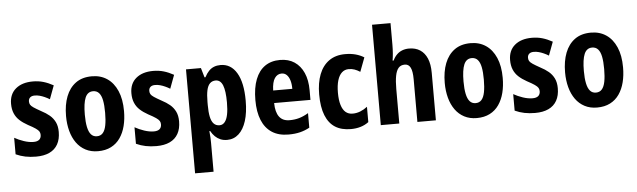

<svg xmlns="http://www.w3.org/2000/svg" viewBox="-56 -984 4802 1448"><g transform="rotate(-5 2344.5 -260.0)"><path d="M371 -161Q371 -106 349.5 -67.5Q328 -29 286.5 -9.5Q245 10 185 10Q141 10 104 2.5Q67 -5 32 -21V-146Q64 -128 102.5 -115Q141 -102 175 -102Q204 -102 218.5 -114.5Q233 -127 233 -151Q233 -165 226.5 -176Q220 -187 200.5 -200.5Q181 -214 143 -234Q107 -254 82 -277Q57 -300 44 -331Q31 -362 31 -403Q31 -476 79 -516.5Q127 -557 209 -557Q252 -557 289 -546Q326 -535 364 -514L326 -412Q308 -423 289 -431.5Q270 -440 251.5 -445Q233 -450 214 -450Q191 -450 179 -439Q167 -428 167 -409Q167 -395 173 -384.5Q179 -374 197.5 -361.5Q216 -349 252 -329Q289 -310 315 -288Q341 -266 356 -235.5Q371 -205 371 -161Z M875 -275Q875 -214 862 -162.5Q849 -111 822 -72Q795 -33 753 -11.5Q711 10 654 10Q601 10 560 -11.5Q519 -33 491.5 -71.5Q464 -110 450 -162Q436 -214 436 -275Q436 -360 460.5 -423Q485 -486 533.5 -521.5Q582 -557 656 -557Q722 -557 771 -524Q820 -491 847.5 -428Q875 -365 875 -275ZM578 -273Q578 -217 586 -179Q594 -141 611 -122Q628 -103 655 -103Q683 -103 700 -122Q717 -141 724.5 -179.5Q732 -218 732 -274Q732 -332 724.5 -369Q717 -406 700 -425Q683 -444 655 -444Q614 -444 596 -402Q578 -360 578 -273Z M1282 -161Q1282 -106 1260.5 -67.5Q1239 -29 1197.5 -9.5Q1156 10 1096 10Q1052 10 1015 2.5Q978 -5 943 -21V-146Q975 -128 1013.5 -115Q1052 -102 1086 -102Q1115 -102 1129.5 -114.5Q1144 -127 1144 -151Q1144 -165 1137.5 -176Q1131 -187 1111.5 -200.5Q1092 -214 1054 -234Q1018 -254 993 -277Q968 -300 955 -331Q942 -362 942 -403Q942 -476 990 -516.5Q1038 -557 1120 -557Q1163 -557 1200 -546Q1237 -535 1275 -514L1237 -412Q1219 -423 1200 -431.5Q1181 -440 1162.5 -445Q1144 -450 1125 -450Q1102 -450 1090 -439Q1078 -428 1078 -409Q1078 -395 1084 -384.5Q1090 -374 1108.5 -361.5Q1127 -349 1163 -329Q1200 -310 1226 -288Q1252 -266 1267 -235.5Q1282 -205 1282 -161Z M1630 -557Q1708 -557 1752 -483.5Q1796 -410 1796 -273Q1796 -183 1776 -120Q1756 -57 1719 -23.5Q1682 10 1631 10Q1603 10 1580.5 0.5Q1558 -9 1540.5 -26Q1523 -43 1509 -68H1503Q1506 -41 1507 -18.5Q1508 4 1508 21V240H1368V-547H1481L1502 -475H1509Q1524 -504 1541.5 -522Q1559 -540 1581 -548.5Q1603 -557 1630 -557ZM1583 -444Q1557 -444 1540 -427.5Q1523 -411 1515.5 -376.5Q1508 -342 1508 -288V-264Q1508 -211 1515.5 -175.5Q1523 -140 1540 -122.5Q1557 -105 1584 -105Q1607 -105 1623 -124Q1639 -143 1646.5 -180Q1654 -217 1654 -272Q1654 -359 1637 -401.5Q1620 -444 1583 -444Z M2080 -556Q2144 -556 2189 -526Q2234 -496 2258.5 -441Q2283 -386 2283 -309V-236H2008Q2009 -167 2035 -132Q2061 -97 2113 -97Q2152 -97 2185.5 -106.5Q2219 -116 2256 -138V-28Q2222 -9 2183.5 0.5Q2145 10 2096 10Q2021 10 1970.5 -23Q1920 -56 1894.5 -118.5Q1869 -181 1869 -270Q1869 -363 1894 -427Q1919 -491 1966 -523.5Q2013 -556 2080 -556ZM2083 -453Q2051 -453 2031 -424Q2011 -395 2009 -331H2154Q2154 -369 2145.5 -396Q2137 -423 2121.5 -438Q2106 -453 2083 -453Z M2568 10Q2497 10 2449.5 -20Q2402 -50 2377 -112.5Q2352 -175 2352 -271Q2352 -359 2377 -423Q2402 -487 2451.5 -522Q2501 -557 2573 -557Q2617 -557 2652 -547.5Q2687 -538 2716 -520L2676 -414Q2654 -428 2634 -435Q2614 -442 2590 -442Q2560 -442 2538.5 -422.5Q2517 -403 2505.5 -365Q2494 -327 2494 -271Q2494 -216 2505.5 -178.5Q2517 -141 2538.5 -123Q2560 -105 2591 -105Q2621 -105 2649 -116Q2677 -127 2703 -147V-31Q2675 -10 2641 0Q2607 10 2568 10Z M2935 -595Q2935 -563 2932.5 -531.5Q2930 -500 2926 -477H2934Q2946 -503 2964 -521Q2982 -539 3005.5 -548Q3029 -557 3057 -557Q3106 -557 3140.5 -534.5Q3175 -512 3193.5 -468.5Q3212 -425 3212 -359V0H3072V-323Q3072 -383 3058 -411Q3044 -439 3015 -439Q2984 -439 2967 -419.5Q2950 -400 2942.5 -360.5Q2935 -321 2935 -261V0H2795V-760H2935Z M3742 -275Q3742 -214 3729 -162.5Q3716 -111 3689 -72Q3662 -33 3620 -11.5Q3578 10 3521 10Q3468 10 3427 -11.5Q3386 -33 3358.5 -71.5Q3331 -110 3317 -162Q3303 -214 3303 -275Q3303 -360 3327.5 -423Q3352 -486 3400.5 -521.5Q3449 -557 3523 -557Q3589 -557 3638 -524Q3687 -491 3714.5 -428Q3742 -365 3742 -275ZM3445 -273Q3445 -217 3453 -179Q3461 -141 3478 -122Q3495 -103 3522 -103Q3550 -103 3567 -122Q3584 -141 3591.5 -179.5Q3599 -218 3599 -274Q3599 -332 3591.5 -369Q3584 -406 3567 -425Q3550 -444 3522 -444Q3481 -444 3463 -402Q3445 -360 3445 -273Z M4149 -161Q4149 -106 4127.5 -67.5Q4106 -29 4064.5 -9.5Q4023 10 3963 10Q3919 10 3882 2.5Q3845 -5 3810 -21V-146Q3842 -128 3880.5 -115Q3919 -102 3953 -102Q3982 -102 3996.5 -114.5Q4011 -127 4011 -151Q4011 -165 4004.5 -176Q3998 -187 3978.5 -200.5Q3959 -214 3921 -234Q3885 -254 3860 -277Q3835 -300 3822 -331Q3809 -362 3809 -403Q3809 -476 3857 -516.5Q3905 -557 3987 -557Q4030 -557 4067 -546Q4104 -535 4142 -514L4104 -412Q4086 -423 4067 -431.5Q4048 -440 4029.5 -445Q4011 -450 3992 -450Q3969 -450 3957 -439Q3945 -428 3945 -409Q3945 -395 3951 -384.5Q3957 -374 3975.5 -361.5Q3994 -349 4030 -329Q4067 -310 4093 -288Q4119 -266 4134 -235.5Q4149 -205 4149 -161Z M4653 -275Q4653 -214 4640 -162.5Q4627 -111 4600 -72Q4573 -33 4531 -11.5Q4489 10 4432 10Q4379 10 4338 -11.5Q4297 -33 4269.5 -71.5Q4242 -110 4228 -162Q4214 -214 4214 -275Q4214 -360 4238.5 -423Q4263 -486 4311.5 -521.5Q4360 -557 4434 -557Q4500 -557 4549 -524Q4598 -491 4625.5 -428Q4653 -365 4653 -275ZM4356 -273Q4356 -217 4364 -179Q4372 -141 4389 -122Q4406 -103 4433 -103Q4461 -103 4478 -122Q4495 -141 4502.5 -179.5Q4510 -218 4510 -274Q4510 -332 4502.5 -369Q4495 -406 4478 -425Q4461 -444 4433 -444Q4392 -444 4374 -402Q4356 -360 4356 -273Z"/></g></svg>

Font: Noto Sans Display Condensed
Style: Bold
Weight: 700
Width: 3
Designer: Monotype Design Team
Foundry: Monotype Imaging Inc.
Version: Version 2.003